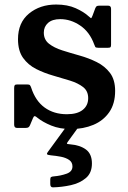

<svg xmlns="http://www.w3.org/2000/svg" viewBox="-20 -555 566 848"><path d="M396 -359Q376 -414 334.2 -442.2Q292.5 -470.5 246 -470.5Q211 -470.5 192.2 -453.8Q173.5 -437 173.5 -411Q173.5 -380 196.2 -362Q219 -344 255 -332.5Q291 -321 331.2 -309.8Q371.5 -298.5 407.2 -280.8Q443 -263 465.8 -233Q488.5 -203 488.5 -153.5Q488.5 -97 462.5 -59.5Q436.5 -22 392.2 -3.5Q348 15 293.5 15Q244 15 206.2 -0.5Q168.5 -16 144.5 -35.5Q137.5 -42 133.2 -42Q129 -42 125.5 -33L112.5 -2Q110 4 106 7Q102 10 93 10H55Q42.5 10 42.5 -4.5V-166Q42.5 -175 45 -178.5Q47.5 -182 56 -182H100Q109.5 -182 112.2 -178.8Q115 -175.5 117.5 -168.5Q136.5 -109.5 177.2 -80Q218 -50.5 275.5 -50.5Q321.5 -50.5 345.5 -69.8Q369.5 -89 369.5 -121.5Q369.5 -153 347 -170.5Q324.5 -188 289.2 -199Q254 -210 214.5 -221.2Q175 -232.5 139.8 -250.2Q104.5 -268 82 -299.2Q59.5 -330.5 59.5 -382Q59.5 -455 108 -495Q156.5 -535 228 -535Q278 -535 314.2 -518.8Q350.5 -502.5 371.5 -483Q379 -476 381.5 -474.8Q384 -473.5 388.5 -485.5L401 -519Q404 -525.5 407.2 -527.8Q410.5 -530 420.5 -530H457.5Q470.5 -530 470.5 -516V-357.5Q470.5 -349 468 -346.5Q465.5 -344 457 -344H414Q403 -344 400.8 -347.8Q398.5 -351.5 396 -359ZM202 258V237.5Q202 229 206 226.8Q210 224.5 217.5 224Q248 221.5 274 212.2Q300 203 300 180Q300 161.5 285.5 151.5Q271 141.5 249 137.2Q227 133 204.5 131Q190 129.5 188 126.2Q186 123 191 116.5L268 11Q271.5 6 280 6H312.5Q324 6 323.8 8.2Q323.5 10.5 319.5 16L281 69Q274.5 77.5 275.8 79.5Q277 81.5 290.5 82.5Q333.5 86 359.8 105.5Q386 125 386 167Q386 209 359.2 231.5Q332.5 254 293 262.8Q253.5 271.5 214.5 272.5Q202 273 202 258Z"/></svg>

Font: Besley SemiBold
Style: Regular
Weight: 600
Designer: Owen Earl
Foundry: indestructible type*
Version: Version 2.001; ttfautohint (v1.8.3)